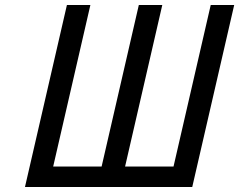

<svg xmlns="http://www.w3.org/2000/svg" viewBox="-20 -749 958 769"><path d="M481 -82H675L824 -729H918L750 0H80L248 -729H342L193 -82H387L536 -729H630Z"/></svg>

Font: Miedinger
Style: Italic
Weight: 400
Italic angle: -13°
Version: Version 001.000